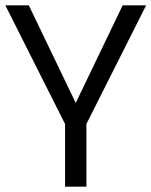

<svg xmlns="http://www.w3.org/2000/svg" viewBox="-20 -700 568 720"><path d="M224 0V-235L0 -680H88L264 -314L440 -680H528L304 -235V0Z"/></svg>

Font: Imprima
Style: Regular
Weight: 400
Version: Version 1.001